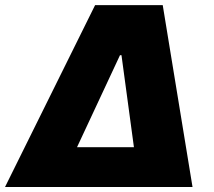

<svg xmlns="http://www.w3.org/2000/svg" viewBox="-43 -748 858 768"><path d="M-22.9 0 337.4 -727.5H607.9L727.1 0ZM265.1 -159.2H492.7L442.9 -527.3H437Z"/></svg>

Font: Inter Black
Style: Italic
Weight: 900
Italic angle: -9.39999°
Designer: Rasmus Andersson
Foundry: rsms
Version: Version 4.000;git-a52131595